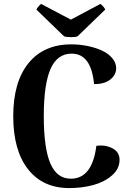

<svg xmlns="http://www.w3.org/2000/svg" viewBox="-20 -936 659 970"><path d="M330.1 14.2Q196.3 14.2 121.6 -81.1Q46.9 -176.3 46.9 -349.1Q46.9 -522 124 -616.9Q201.2 -711.9 339.8 -711.9Q381.3 -711.9 421.1 -703.9Q460.9 -695.8 493.7 -681.2Q526.4 -666.5 546.6 -642.8Q566.9 -619.1 566.9 -590.8Q566.9 -558.1 537.4 -534.4Q507.8 -510.7 455.1 -511.2Q440.9 -665 341.8 -665Q269 -665 235.1 -587.2Q201.2 -509.3 201.2 -349.1Q201.2 -189 234.1 -111.1Q267.1 -33.2 337.9 -33.2Q445.8 -33.2 466.8 -199.2Q511.7 -205.6 547.9 -186.8Q584 -168 584 -128.9Q584 -83 545.4 -49.6Q506.8 -16.1 450.7 -1Q394.5 14.2 330.1 14.2ZM164.1 -887.2Q165 -891.6 173.6 -902.3Q182.1 -913.1 188 -916L337.9 -836.9L486.8 -916Q493.2 -913.1 502.2 -902.3Q511.2 -891.6 511.2 -887.2L372.1 -752.9Q362.8 -748 337.6 -748.3Q312.5 -748.5 303.2 -752.9Z"/></svg>

Font: Arima
Style: Bold
Weight: 700
Designer: Joana Correia and Natanael Gama
Foundry: NDISCOVER
Version: Version 1.100;Glyphs 3.1.2 (3151)